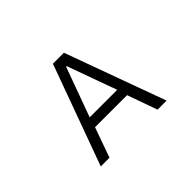

<svg xmlns="http://www.w3.org/2000/svg" viewBox="-133 -1027 1322 1322"><g transform="rotate(-45 528.0 -366.5)"><path d="M293 0H208L475 -733H582L849 0H761L683 -219H371ZM525 -655 393 -293H661L530 -655Z"/></g></svg>

Font: PlemolJP
Style: Regular
Weight: 400
Monospace: yes
Version: v2.0.4; ttfautohint (v1.8.4.7-5d5b-dirty) -l 6 -r 45 -G 200 